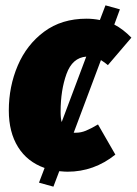

<svg xmlns="http://www.w3.org/2000/svg" viewBox="-20 -623 512 719"><path d="M347 -157 412 -44Q332 20 233 20Q222 20 202 18L180 76L126 61L147 6Q82 -17 47.5 -72.5Q13 -128 13 -209Q13 -299 46.5 -377.5Q80 -456 145.5 -504.5Q211 -553 304 -553Q329 -553 354 -548L375 -603L429 -588L408 -531Q441 -514 472 -482L384 -379Q374 -388 358 -398L256 -126H265Q283 -126 301.5 -133.5Q320 -141 347 -157ZM211 -166 303 -411Q251 -407 229 -346Q207 -285 207 -205Q207 -179 211 -166Z"/></svg>

Font: Fira Sans Condensed Black
Style: Italic
Weight: 900
Width: 3
Italic angle: -8°
Designer: Carrois Corporate & Edenspiekermann AG
Foundry: Carrois Corporate GbR & Edenspiekermann AG
Version: Version 4.203